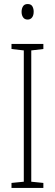

<svg xmlns="http://www.w3.org/2000/svg" viewBox="-20 -932 272 952"><path d="M195 0H37V-25L98 -31V-682L37 -689V-714H195V-689L135 -682V-31L195 -25ZM117 -912Q134 -912 140.5 -900.5Q147 -889 147 -874Q147 -856 139 -845.5Q131 -835 117 -835Q102 -835 94.5 -846Q87 -857 87 -873Q87 -889 94 -900.5Q101 -912 117 -912Z"/></svg>

Font: Noto Sans Gujarati ExtraCondensed ExtraLight
Style: Regular
Weight: 200
Width: 2
Designer: Jelle Bosma - Monotype Design Team, Universal Thirst
Foundry: Monotype Imaging Inc.
Version: Version 2.106; ttfautohint (v1.8.4.7-5d5b)